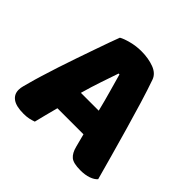

<svg xmlns="http://www.w3.org/2000/svg" viewBox="-158 -774 943 943"><g transform="rotate(45 313.5 -302.5)"><path d="M403 -126H222Q212 -90 204.5 -59Q197 -28 190 -1Q176 4 160.5 7.5Q145 11 123 11Q72 11 47.5 -6.5Q23 -24 23 -55Q23 -69 27 -83Q31 -97 36 -116Q43 -143 55.5 -183.5Q68 -224 83 -270.5Q98 -317 115 -365.5Q132 -414 147 -457.5Q162 -501 174.5 -535.5Q187 -570 194 -588Q211 -598 245.5 -607Q280 -616 315 -616Q365 -616 403.5 -601.5Q442 -587 453 -555Q471 -504 492 -435Q513 -366 534 -292.5Q555 -219 575 -147.5Q595 -76 610 -21Q598 -7 574 1.5Q550 10 517 10Q468 10 449 -6Q430 -22 421 -57ZM314 -459Q300 -418 283 -368Q266 -318 250 -261H374Q360 -318 345.5 -368.5Q331 -419 320 -459Z"/></g></svg>

Font: Baloo Chettan 2 ExtraBold
Style: Regular
Weight: 800
Designer: Maithili Shingre, Unnati Kotecha and Ek Type
Foundry: Ek Type
Version: Version 1.640;hotconv 1.0.111;makeotfexe 2.5.65597; ttfautoh